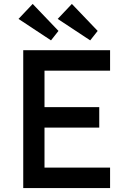

<svg xmlns="http://www.w3.org/2000/svg" viewBox="-20 -955 654 975"><path d="M98 0V-700H539V-596H206V-104H539V0ZM147 -307V-411H484V-307ZM438 -750 273 -859 345 -935 476 -798ZM239 -750 74 -859 146 -935 277 -798Z"/></svg>

Font: Lexend Medium
Style: Regular
Weight: 500
Designer: Bonnie Shaver-Troup, Thomas Jockin
Foundry: Lexend
Version: Version 1.005